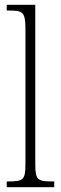

<svg xmlns="http://www.w3.org/2000/svg" viewBox="-20 -780 254 800"><path d="M8 0H206V-24H201C135 -24 127 -30 127 -98V-760H8V-736H20C74 -736 86 -730 86 -660V-98C86 -30 78 -24 12 -24H8Z"/></svg>

Font: Noto Serif Georgian ExtraCondensed ExtraLight
Style: Regular
Weight: 200
Width: 2
Designer: Monotype Design Team, Akaki Razmadze
Foundry: Google LLC
Version: Version 2.003